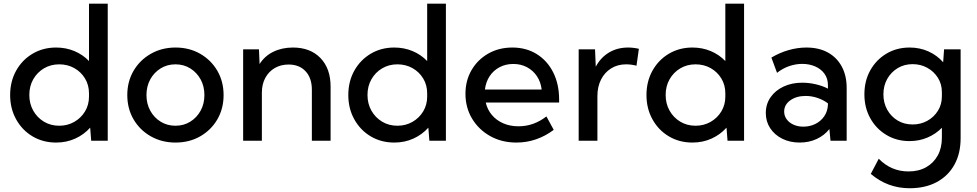

<svg xmlns="http://www.w3.org/2000/svg" viewBox="-20 -752 5219 1026"><path d="M555.7 0H467.3L461.9 -69.8Q428.7 -32.7 382.1 -11.5Q335.4 9.8 279.8 9.8Q209.5 9.8 153.8 -23.4Q98.1 -56.6 66.2 -114.3Q34.2 -171.9 34.2 -244.1Q34.2 -316.9 66.2 -374.3Q98.1 -431.6 153.8 -464.8Q209.5 -498 279.8 -498Q332.5 -498 377.7 -479Q422.9 -460 455.6 -425.8V-732.4H555.7ZM296.4 -80.1Q340.8 -80.1 376.7 -100.6Q412.6 -121.1 434.1 -156.2Q455.6 -191.4 455.6 -236.3V-252.9Q455.6 -297.9 434.1 -333Q412.6 -368.2 376.7 -388.2Q340.8 -408.2 296.4 -408.2Q251 -408.2 214.8 -386.7Q178.7 -365.2 157.7 -328.4Q136.7 -291.5 136.7 -244.6Q136.7 -197.8 157.7 -160.6Q178.7 -123.5 214.8 -101.8Q251 -80.1 296.4 -80.1Z M918 9.8Q844.7 9.8 786.1 -23.4Q727.5 -56.6 693.8 -114Q660.2 -171.4 660.2 -244.1Q660.2 -316.4 693.8 -373.8Q727.5 -431.2 786.1 -464.6Q844.7 -498 918 -498Q991.7 -498 1049.8 -464.6Q1107.9 -431.2 1141.4 -373.8Q1174.8 -316.4 1174.8 -244.1Q1174.8 -171.4 1141.4 -114Q1107.9 -56.6 1049.8 -23.4Q991.7 9.8 918 9.8ZM917.5 -80.1Q961.9 -80.1 996.8 -101.8Q1031.7 -123.5 1052 -160.4Q1072.3 -197.3 1072.3 -244.1Q1072.3 -291 1052 -327.9Q1031.7 -364.7 996.8 -386.5Q961.9 -408.2 917.5 -408.2Q873.5 -408.2 838.4 -386.5Q803.2 -364.7 783 -327.9Q762.7 -291 762.7 -244.1Q762.7 -197.3 783 -160.4Q803.2 -123.5 838.4 -101.8Q873.5 -80.1 917.5 -80.1Z M1746.6 0H1646.5V-272.5Q1646.5 -335 1613 -371.1Q1579.6 -407.2 1522 -407.2Q1481 -407.2 1448.7 -388.7Q1416.5 -370.1 1397.9 -336.2Q1379.4 -302.2 1379.4 -257.3V0H1279.3V-488.3H1363.8L1367.2 -409.7Q1394 -452.6 1440.4 -475.3Q1486.8 -498 1545.4 -498Q1638.2 -498 1692.4 -441.9Q1746.6 -385.7 1746.6 -289.6Z M2362.8 0H2274.4L2269 -69.8Q2235.8 -32.7 2189.2 -11.5Q2142.6 9.8 2086.9 9.8Q2016.6 9.8 1960.9 -23.4Q1905.3 -56.6 1873.3 -114.3Q1841.3 -171.9 1841.3 -244.1Q1841.3 -316.9 1873.3 -374.3Q1905.3 -431.6 1960.9 -464.8Q2016.6 -498 2086.9 -498Q2139.6 -498 2184.8 -479Q2230 -460 2262.7 -425.8V-732.4H2362.8ZM2103.5 -80.1Q2147.9 -80.1 2183.8 -100.6Q2219.7 -121.1 2241.2 -156.2Q2262.7 -191.4 2262.7 -236.3V-252.9Q2262.7 -297.9 2241.2 -333Q2219.7 -368.2 2183.8 -388.2Q2147.9 -408.2 2103.5 -408.2Q2058.1 -408.2 2022 -386.7Q1985.8 -365.2 1964.8 -328.4Q1943.8 -291.5 1943.8 -244.6Q1943.8 -197.8 1964.8 -160.6Q1985.8 -123.5 2022 -101.8Q2058.1 -80.1 2103.5 -80.1Z M2939 -58.1Q2848.1 9.8 2739.3 9.8Q2661.6 9.8 2600.1 -24.4Q2538.6 -58.6 2502.9 -117.7Q2467.3 -176.8 2467.3 -251Q2467.3 -321.8 2500 -377.7Q2532.7 -433.6 2589.4 -465.8Q2646 -498 2717.8 -498Q2792 -498 2848.4 -462.9Q2904.8 -427.7 2936.3 -365Q2967.8 -302.2 2967.8 -219.7V-204.1H2575.7Q2584.5 -166 2608.6 -137.5Q2632.8 -108.9 2669.2 -93Q2705.6 -77.1 2751 -77.1Q2832 -77.1 2899.9 -129.9ZM2571.3 -273.4H2874.5Q2869.6 -314.5 2849.1 -345Q2828.6 -375.5 2796.1 -392.8Q2763.7 -410.2 2723.1 -410.2Q2682.1 -410.2 2649.4 -392.8Q2616.7 -375.5 2596.4 -344.7Q2576.2 -314 2571.3 -273.4Z M3172.4 0H3072.3V-488.3H3159.7L3163.6 -395.5Q3189 -443.8 3233.6 -470.9Q3278.3 -498 3336.4 -498Q3350.6 -498 3365 -496.3Q3379.4 -494.6 3394 -491.2L3381.3 -400.9Q3353 -408.2 3325.7 -408.2Q3280.3 -408.2 3245.6 -386.5Q3210.9 -364.7 3191.7 -326.7Q3172.4 -288.6 3172.4 -238.8Z M3956.1 0H3867.7L3862.3 -69.8Q3829.1 -32.7 3782.5 -11.5Q3735.8 9.8 3680.2 9.8Q3609.9 9.8 3554.2 -23.4Q3498.5 -56.6 3466.6 -114.3Q3434.6 -171.9 3434.6 -244.1Q3434.6 -316.9 3466.6 -374.3Q3498.5 -431.6 3554.2 -464.8Q3609.9 -498 3680.2 -498Q3732.9 -498 3778.1 -479Q3823.2 -460 3856 -425.8V-732.4H3956.1ZM3696.8 -80.1Q3741.2 -80.1 3777.1 -100.6Q3813 -121.1 3834.5 -156.2Q3856 -191.4 3856 -236.3V-252.9Q3856 -297.9 3834.5 -333Q3813 -368.2 3777.1 -388.2Q3741.2 -408.2 3696.8 -408.2Q3651.4 -408.2 3615.2 -386.7Q3579.1 -365.2 3558.1 -328.4Q3537.1 -291.5 3537.1 -244.6Q3537.1 -197.8 3558.1 -160.6Q3579.1 -123.5 3615.2 -101.8Q3651.4 -80.1 3696.8 -80.1Z M4504.4 0H4418L4412.1 -62.5Q4385.3 -28.3 4344.2 -9.3Q4303.2 9.8 4253.4 9.8Q4201.2 9.8 4160.2 -10.7Q4119.1 -31.2 4095.7 -66.9Q4072.3 -102.5 4072.3 -147.9Q4072.3 -195.8 4097.7 -232.2Q4123 -268.6 4167 -289.3Q4210.9 -310.1 4267.1 -310.1Q4302.2 -310.1 4338.6 -301.8Q4375 -293.5 4404.3 -278.3V-296.4Q4404.3 -332 4386 -357.7Q4367.7 -383.3 4336.2 -397Q4304.7 -410.6 4266.6 -410.6Q4232.9 -410.6 4198 -398.9Q4163.1 -387.2 4132.3 -362.8L4102.1 -444.3Q4146.5 -470.7 4194.6 -484.4Q4242.7 -498 4289.1 -498Q4355.5 -498 4403.6 -471.7Q4451.7 -445.3 4478 -396.7Q4504.4 -348.1 4504.4 -282.2ZM4272.9 -75.2Q4307.6 -75.2 4336.9 -89.6Q4366.2 -104 4384.5 -130.6Q4402.8 -157.2 4404.3 -192.9V-199.7Q4379.4 -218.3 4348.4 -228.8Q4317.4 -239.3 4285.2 -239.3Q4235.8 -239.3 4203.1 -215.8Q4170.4 -192.4 4170.4 -155.8Q4170.4 -132.8 4183.8 -114.5Q4197.3 -96.2 4220.5 -85.7Q4243.7 -75.2 4272.9 -75.2Z M4840.3 2Q4771.5 2 4716.8 -30.8Q4662.1 -63.5 4630.6 -120.1Q4599.1 -176.8 4599.1 -248Q4599.1 -319.8 4630.6 -376.2Q4662.1 -432.6 4716.8 -465.3Q4771.5 -498 4840.8 -498Q4895.5 -498 4941.7 -477.1Q4987.8 -456.1 5020 -419.4L5024.9 -488.3H5113.3V-13.2Q5113.3 68.8 5079.8 128.7Q5046.4 188.5 4985.4 221.2Q4924.3 253.9 4840.8 253.9Q4723.1 253.9 4633.3 177.2L4675.8 96.2Q4741.7 164.1 4835 164.1Q4889.2 164.1 4929 141.6Q4968.8 119.1 4991 78.9Q5013.2 38.6 5013.2 -16.1V-69.3Q4981 -36.1 4936.5 -17.1Q4892.1 2 4840.3 2ZM4856.9 -86.9Q4899.9 -86.9 4935.3 -106.4Q4970.7 -126 4991.9 -159.9Q5013.2 -193.8 5013.2 -237.3V-259.3Q5013.2 -302.7 4991.9 -336.4Q4970.7 -370.1 4935.3 -389.6Q4899.9 -409.2 4856.9 -409.2Q4812 -409.2 4776.9 -387.9Q4741.7 -366.7 4721.2 -330.3Q4700.7 -293.9 4700.7 -248Q4700.7 -202.1 4721.2 -165.5Q4741.7 -128.9 4776.9 -107.9Q4812 -86.9 4856.9 -86.9Z"/></svg>

Font: Kumbh Sans Medium
Style: Regular
Weight: 500
Version: Version 1.005